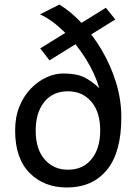

<svg xmlns="http://www.w3.org/2000/svg" viewBox="-20 -811 606 843"><path d="M155.8 -748 240.7 -791Q291.5 -760.3 339.8 -708.5Q388.2 -656.7 427.2 -590.3Q466.3 -523.9 489.5 -448.7Q512.7 -373.5 512.7 -295.9Q512.7 -141.6 449.2 -64.7Q385.7 12.2 273.4 12.2Q173.3 12.2 109.9 -51.8Q46.4 -115.7 46.4 -237.8Q46.4 -297.4 65.4 -343.8Q84.5 -390.1 115.7 -422.4Q147 -454.6 184.1 -471.4Q221.2 -488.3 256.8 -488.3Q315.9 -488.3 349.1 -471.9Q382.3 -455.6 416 -423.8Q396.5 -489.7 355.5 -554.7Q314.5 -619.6 262.2 -671.1Q210 -722.7 155.8 -748ZM136.7 -237.8Q136.7 -156.2 176 -111.1Q215.3 -65.9 278.3 -65.9Q344.7 -65.9 382.3 -112.8Q419.9 -159.7 419.9 -237.8Q419.9 -319.8 380.6 -365Q341.3 -410.2 278.3 -410.2Q211.9 -410.2 174.3 -363.3Q136.7 -316.4 136.7 -237.8ZM486.3 -725.6 197.3 -545.9 156.7 -598.6 444.8 -776.9Z"/></svg>

Font: Andika LitF DSA DSG
Style: Regular
Weight: 400
Designer: Victor Gaultney, Annie Olsen, Julie Remington, Don Collingsworth, Eric Hays, Becca Hirsbrunner
Foundry: SIL International
Version: Version 6.200 ; LitF DSA DSG; ttfautohint (v1.8.3.10-c5d8)